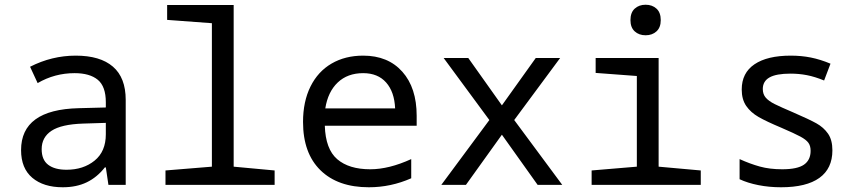

<svg xmlns="http://www.w3.org/2000/svg" viewBox="-20 -781 3640 811"><path d="M69 -147Q69 -318 312 -324L427 -327V-349Q427 -416 393 -444Q359 -472 295 -472Q211 -472 139 -430L107 -499Q199 -546 300 -546Q403 -546 457 -499.5Q511 -453 511 -359V0H438L427 -74H423Q390 -32 346.5 -11Q303 10 245 10Q164 10 116.5 -30Q69 -70 69 -147ZM427 -214V-262L331 -259Q239 -256 197.5 -228.5Q156 -201 156 -151Q156 -106 183.5 -85Q211 -64 261 -64Q332 -64 379.5 -102.5Q427 -141 427 -214Z M679 -61 875 -77V-683L686 -697V-760H967V-77L1140 -61V0H679Z M1260 -266Q1260 -352 1291.5 -415.5Q1323 -479 1380.5 -512.5Q1438 -546 1514 -546Q1619 -546 1679.5 -478Q1740 -410 1740 -292V-250H1352Q1355 -151 1404.5 -108.5Q1454 -66 1544 -66Q1623 -66 1717 -109V-28Q1631 10 1538 10Q1407 10 1333.5 -62Q1260 -134 1260 -266ZM1649 -323Q1646 -393 1611 -432.5Q1576 -472 1514 -472Q1448 -472 1406.5 -432.5Q1365 -393 1354 -323Z M2047 -274 1854 -536H1958L2100 -336L2243 -536H2346L2152 -274L2355 0H2251L2100 -212L1948 0H1844Z M2643 -696Q2643 -728 2661 -744.5Q2679 -761 2707 -761Q2735 -761 2753 -744.5Q2771 -728 2771 -696Q2771 -665 2753 -648.5Q2735 -632 2707 -632Q2679 -632 2661 -648.5Q2643 -665 2643 -696ZM2479 -61 2670 -77V-460L2496 -473V-536H2762V-77L2940 -61V0H2479Z M3104 -24V-109Q3148 -89 3189.5 -77.5Q3231 -66 3284 -66Q3348 -66 3376 -85.5Q3404 -105 3404 -144Q3404 -165 3394.5 -178Q3385 -191 3361 -204Q3337 -217 3279 -242Q3217 -268 3184 -287Q3151 -306 3132 -333.5Q3113 -361 3113 -403Q3113 -473 3167 -509.5Q3221 -546 3320 -546Q3365 -546 3405 -538Q3445 -530 3488 -512L3461 -441Q3422 -457 3388.5 -463.5Q3355 -470 3319 -470Q3259 -470 3230.5 -454Q3202 -438 3202 -405Q3202 -383 3214.5 -368.5Q3227 -354 3252 -341.5Q3277 -329 3331 -306Q3398 -277 3428.5 -260Q3459 -243 3477.5 -216.5Q3496 -190 3496 -146Q3496 -69 3441 -29.5Q3386 10 3279 10Q3229 10 3183.5 1Q3138 -8 3104 -24Z"/></svg>

Font: Noto Sans Mono UI
Style: Regular
Weight: 400
Monospace: yes
Designer: Monotype Design team
Foundry: Monotype Imaging Inc.
Version: Version 1.000